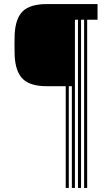

<svg xmlns="http://www.w3.org/2000/svg" viewBox="-20 -820 549 940"><path d="M51.8 -546Q50 -607.8 51.8 -652.2Q56 -731.5 92.4 -765.8Q128.8 -800 208.5 -800H457.5V-723.5H406.8V100H391.8V-723.5H376.8V100H361.8V-723.5H346.8V100H331.8V-398H316.8V100H301.8V-398H208.5Q129.2 -398 92.8 -432.4Q56.2 -466.8 51.8 -546Z"/></svg>

Font: Big Shoulders Inline Text Medium
Style: Regular
Weight: 500
Designer: Patric King
Foundry: XO Type Co
Version: Version 1.000